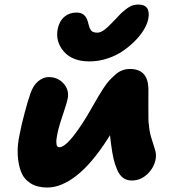

<svg xmlns="http://www.w3.org/2000/svg" viewBox="-20 -861 757 854"><path d="M377.9 -587.9Q302.2 -587.9 263.9 -631.8Q225.6 -675.8 236.8 -732.9Q244.1 -767.6 266.4 -786.4Q288.6 -805.2 320.8 -805.2Q360.4 -805.2 371.1 -763.2Q372.1 -759.8 374.5 -750.2Q377 -740.7 378.7 -736.6Q380.4 -732.4 384.5 -726.6Q388.7 -720.7 395.8 -718.3Q402.8 -715.8 413.1 -715.8Q427.7 -715.8 444.8 -728.8Q461.9 -741.7 488 -769.8Q514.2 -797.9 521 -804.2Q543 -823.7 558.8 -832.3Q574.7 -840.8 595.2 -840.8Q652.3 -840.8 639.2 -774.9Q634.8 -754.4 620.4 -729.7Q606 -705.1 581.5 -680.2Q557.1 -655.3 527.1 -634.5Q497.1 -613.8 457.8 -600.8Q418.5 -587.9 377.9 -587.9ZM189.9 -26.9Q145.5 -26.9 115.7 -45.9Q85.9 -64.9 73.5 -97.4Q61 -129.9 58.8 -173.3Q56.6 -216.8 67.9 -266.1Q74.7 -303.2 89.6 -358.9Q104.5 -414.6 115.2 -444.8Q127.4 -481 149.7 -499.5Q171.9 -518.1 196.8 -518.1Q237.3 -518.1 263.2 -489Q289.1 -460 280.8 -420.9Q277.8 -404.8 262.2 -358.6Q246.6 -312.5 240.2 -288.1Q237.3 -276.4 235.8 -268.6Q234.4 -260.7 232.4 -250Q230.5 -239.3 230.5 -232.4Q230.5 -225.6 231.4 -219Q232.4 -212.4 235.6 -209.2Q238.8 -206.1 244.1 -206.1Q282.2 -206.1 367.2 -345.2Q376 -359.9 391.4 -387Q406.7 -414.1 416 -429.7Q425.3 -445.3 439.7 -467.8Q454.1 -490.2 466.3 -503.2Q478.5 -516.1 493.4 -529.3Q508.3 -542.5 524.4 -548.3Q540.5 -554.2 558.1 -554.2Q636.7 -554.2 640.1 -469.2Q640.1 -461.4 639.9 -386Q639.6 -310.5 642.1 -307.1Q644.5 -273.9 654.3 -243.9Q664.1 -213.9 670.2 -192.9Q676.3 -171.9 671.9 -150.9Q664.1 -113.3 634.5 -85.7Q605 -58.1 565.9 -58.1Q543.9 -58.1 527.8 -69.8Q511.7 -81.5 501.5 -105Q491.2 -128.4 485.1 -154.8Q479 -181.2 474.1 -219.2Q473.1 -225.1 471.7 -238.8Q470.2 -252.4 469.2 -259.8Q467.8 -256.8 464.1 -251.5Q460.4 -246.1 459 -243.2Q388.2 -132.8 320.3 -79.8Q252.4 -26.9 189.9 -26.9Z"/></svg>

Font: Shantell Sans Irregular Bouncy
Style: Italic
Weight: 800
Italic angle: -11.31°
Designer: Stephen Nixon, Anya Danilova, Shantell Martin
Foundry: Arrow Type
Version: Version 1.006;[9816181b4]